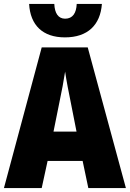

<svg xmlns="http://www.w3.org/2000/svg" viewBox="-20 -956 660 976"><path d="M310 -766C426 -766 490 -829 498 -936H370C368 -890 350 -861 311 -861C276 -861 258 -889 256 -936H128C134 -828 197 -766 310 -766ZM429 0H620L426 -715H192L0 0H192L222 -138H400ZM340 -434 369 -287H252L282 -436C293 -487 305 -551 311 -592C317 -549 330 -483 340 -434Z"/></svg>

Font: Noto Sans Condensed Black
Style: Regular
Weight: 900
Width: 3
Designer: Monotype Design Team
Foundry: Monotype Imaging Inc.
Version: Version 2.013